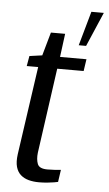

<svg xmlns="http://www.w3.org/2000/svg" viewBox="-51 -717 429 753"><g transform="rotate(5 163.5 -340.0)"><path d="M131 2Q109 2 90.5 -3Q72 -8 59 -19.5Q46 -31 40.5 -50.5Q35 -70 39 -100L89 -448H44L51 -488L101 -495L127 -587H183L171 -495H275L268 -448H164L117 -113Q114 -87 121 -69Q128 -51 160 -51Q173 -51 190 -52Q207 -53 213 -54L206 -6Q202 -5 190.5 -3Q179 -1 163.5 0.5Q148 2 131 2ZM240 -547 278 -682H327L269 -547Z"/></g></svg>

Font: Alumni Sans Medium
Style: Italic
Weight: 500
Italic angle: -8°
Designer: Robert E. Leuschke
Foundry: Robert E. Leuschke
Version: Version 1.016